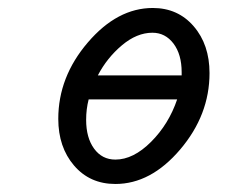

<svg xmlns="http://www.w3.org/2000/svg" viewBox="-20 -456 565 481"><path d="M126 -158.2Q126 -263.2 200 -349.6Q273.9 -436 362.8 -436Q425.8 -436 465.3 -390.1Q504.9 -344.2 504.9 -272.9Q504.9 -168 431.4 -81.5Q357.9 4.9 269 4.9Q205.1 4.9 165.5 -41.3Q126 -87.4 126 -158.2ZM195.8 -155.8Q195.8 -110.8 215.8 -83.5Q235.8 -56.2 269 -56.2Q314 -56.2 358.4 -100.6Q402.8 -145 423.8 -207H202.1Q195.8 -182.6 195.8 -155.8ZM225.1 -267.1H435.1V-274.9Q435.1 -319.8 414.6 -346.9Q394 -374 361.8 -374Q322.8 -374 285.4 -342.5Q248 -311 225.1 -267.1Z"/></svg>

Font: CMU Typewriter Text
Style: Italic
Weight: 500
Italic angle: -14.04°
Version: Version 0.7.0